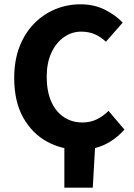

<svg xmlns="http://www.w3.org/2000/svg" viewBox="-20 -684 622 892"><path d="M279 188V0L423 -22L411 188ZM353 12Q269 12 199.5 -25.5Q130 -63 88 -137.5Q46 -212 46 -322Q46 -403 70.5 -466.5Q95 -530 138 -574Q181 -618 236.5 -641Q292 -664 354 -664Q417 -664 467 -639Q517 -614 550 -579L472 -490Q448 -513 420 -525Q392 -537 357 -537Q313 -537 276.5 -511Q240 -485 218.5 -438.5Q197 -392 197 -327Q197 -260 218 -212.5Q239 -165 276.5 -140Q314 -115 363 -115Q401 -115 431.5 -130.5Q462 -146 484 -169L558 -82Q516 -35 465 -11.5Q414 12 353 12Z"/></svg>

Font: Source Sans 3
Style: Bold
Weight: 700
Designer: Paul D. Hunt
Foundry: Adobe
Version: Version 3.052;hotconv 1.1.0;makeotfexe 2.6.0